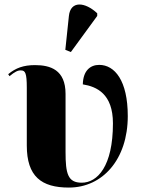

<svg xmlns="http://www.w3.org/2000/svg" viewBox="-20 -837 646 867"><path d="M300 -602 419 -765V-777C365 -828 298 -836 291 -764L275 -612ZM291 10C443 10 557 -117 557 -313C557 -473 498 -544 428 -544C387 -544 355 -517 354 -456C417 -446 490 -413 490 -280C490 -86 420 -12 349 -12C286 -12 276 -53 276 -151V-413C276 -522 207 -543 138 -543C86 -543 51 -530 17 -502L23 -493C47 -513 61 -520 75 -519C94 -519 101 -507 101 -441V-180C101 -40 167 10 291 10Z"/></svg>

Font: Noto Serif Display ExtraBold
Style: Regular
Weight: 800
Designer: Monotype Design Team
Foundry: Monotype Imaging Inc.
Version: Version 2.009